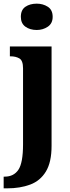

<svg xmlns="http://www.w3.org/2000/svg" viewBox="-40 -790 382 1050"><path d="M161 -626Q124 -626 99 -644Q74 -662 74 -698Q74 -736 99 -753Q124 -770 161 -770Q195 -770 221.5 -753Q248 -736 248 -698Q248 -662 221.5 -644Q195 -626 161 -626ZM-20 240V176H-14Q35 176 60.5 138.5Q86 101 86 -1V-416Q86 -459 66 -470.5Q46 -482 18 -482H14V-536H242V8Q242 97 211 148Q180 199 125 219.5Q70 240 -1 240Z"/></svg>

Font: Noto Serif Thai Condensed ExtraBold
Style: Regular
Weight: 800
Width: 3
Designer: Monotype Design Team
Foundry: Monotype Imaging Inc.
Version: Version 2.002; ttfautohint (v1.8.4.7-5d5b)